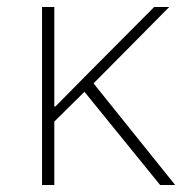

<svg xmlns="http://www.w3.org/2000/svg" viewBox="-20 -528 539 548"><path d="M221 -266 135 -181V0H100V-508H135V-224H138L219 -306L420 -508H463L247 -290L480 0H437Z"/></svg>

Font: IBM Plex Sans ExtLt
Style: Regular
Weight: 200
Designer: Mike Abbink, Paul van der Laan, Pieter van Rosmalen
Foundry: Bold Monday
Version: Version 3.005